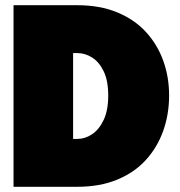

<svg xmlns="http://www.w3.org/2000/svg" viewBox="-20 -718 690 738"><path d="M32 0V-698H276Q364 -698 430.5 -670.5Q497 -643 541 -595Q585 -547 607.5 -484.5Q630 -422 630 -351Q630 -279 607.5 -215.5Q585 -152 541 -103.5Q497 -55 430.5 -27.5Q364 0 276 0ZM261 -184H277Q307 -184 334 -202Q361 -220 378.5 -257Q396 -294 396 -351Q396 -408 378.5 -444Q361 -480 334 -497Q307 -514 277 -514H261Z"/></svg>

Font: Azeret Mono Thin Black
Style: Regular
Weight: 900
Version: Version 1.002